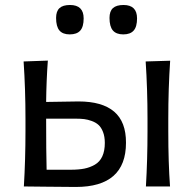

<svg xmlns="http://www.w3.org/2000/svg" viewBox="-20 -740 769 762"><path d="M256.8 -603.5Q229 -603.5 215.8 -619.1Q202.6 -634.8 202.6 -668.9Q202.6 -695.3 216.1 -707.8Q229.5 -720.2 257.8 -720.2Q312 -720.2 312 -667Q312 -633.8 298.6 -618.7Q285.2 -603.5 256.8 -603.5ZM470.2 -720.2Q523.9 -720.2 523.9 -667Q523.9 -633.8 510.5 -618.7Q497.1 -603.5 469.2 -603.5Q441.4 -603.5 428 -619.1Q414.6 -634.8 414.6 -668.9Q414.6 -695.3 428.2 -707.8Q441.9 -720.2 470.2 -720.2ZM291.5 -337.4Q385.7 -337.4 433.1 -296.9Q480.5 -256.3 480 -173.3Q480 2 280.8 2Q235.8 2 166 1Q96.2 0 74.7 0Q81.1 -106.4 81.1 -219.2V-269Q81.1 -386.2 73.7 -496.1L169.9 -499.5Q164.1 -421.4 163.1 -335.4ZM647.9 -269V-219.2Q647.9 -93.8 654.8 0H559.1Q565.4 -106.4 565.4 -219.2V-269Q565.4 -386.2 558.1 -496.1L655.3 -499Q647.9 -387.7 647.9 -269ZM165 -66.4H261.2Q292 -66.4 314.5 -70.8Q336.9 -75.2 356.4 -86.4Q376 -97.7 386 -119.4Q396 -141.1 396 -172.9Q396 -197.8 388.9 -216.1Q381.8 -234.4 371.1 -244.1Q360.4 -253.9 344.2 -259.8Q328.1 -265.6 314.2 -267.3Q300.3 -269 282.7 -269H163.1Q163.1 -135.3 165 -66.4Z"/></svg>

Font: Commissioner Flair
Style: Regular
Weight: 400
Designer: Kostas Bartsokas
Foundry: Kostas Bartsokas
Version: Version 1.000